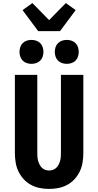

<svg xmlns="http://www.w3.org/2000/svg" viewBox="-20 -1223 640 1251"><path d="M300 8Q269 8 239 2Q209 -4 182 -18.5Q155 -33 134 -56Q113 -79 100 -106.5Q87 -134 82 -164.5Q77 -195 77 -226V-735H223V-226Q223 -213 224 -200Q225 -187 228.5 -174.5Q232 -162 238 -150.5Q244 -139 253 -130Q262 -121 274.5 -116.5Q287 -112 300 -112Q313 -112 325.5 -116.5Q338 -121 347 -130Q356 -139 362 -150.5Q368 -162 371.5 -174.5Q375 -187 376 -200Q377 -213 377 -226V-735H523V-226Q523 -195 518 -164.5Q513 -134 500 -106.5Q487 -79 466 -56Q445 -33 418 -18.5Q391 -4 361 2Q331 8 300 8ZM415 -807Q399 -807 384 -812Q369 -817 358 -828Q347 -839 342 -854Q337 -869 337 -885Q337 -901 342 -916Q347 -931 358 -942Q369 -953 384 -958Q399 -963 415 -963Q431 -963 446 -958Q461 -953 472 -942Q483 -931 488 -916Q493 -901 493 -885Q493 -869 488 -854Q483 -839 472 -828Q461 -817 446 -812Q431 -807 415 -807ZM185 -807Q169 -807 154 -812Q139 -817 128 -828Q117 -839 112 -854Q107 -869 107 -885Q107 -901 112 -916Q117 -931 128 -942Q139 -953 154 -958Q169 -963 185 -963Q201 -963 216 -958Q231 -953 242 -942Q253 -931 258 -916Q263 -901 263 -885Q263 -869 258 -854Q253 -839 242 -828Q231 -817 216 -812Q201 -807 185 -807ZM229 -1020 127 -1157 191 -1203 300 -1092 409 -1203 473 -1157 371 -1020Z"/></svg>

Font: Iosevka Heavy Extended
Style: Regular
Weight: 900
Width: 7
Monospace: yes
Designer: Belleve Invis
Foundry: Belleve Invis
Version: Version 32.5.0; ttfautohint (v1.8.4)